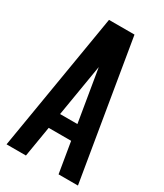

<svg xmlns="http://www.w3.org/2000/svg" viewBox="-169 -728 680 796"><g transform="rotate(30 171.0 -329.5)"><path d="M170.9 -468.8 129.4 -219.7H212.4ZM117.2 -146.5 92.8 0H0L109.9 -659.2H231.9L341.8 0H249L224.6 -146.5Z"/></g></svg>

Font: Alegre Sans
Style: Regular
Weight: 400
Width: 3
Designer: GrandChaos9000
Version: Version 1.2.6 - August 1, 2014